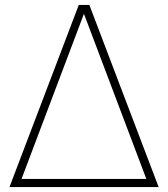

<svg xmlns="http://www.w3.org/2000/svg" viewBox="-20 -760 683 780"><path d="M18.5 0 300 -740H343L624.5 0ZM62 -18.5 52.5 -33H589.5L580 -18.5L315.5 -718.5H326.5Z"/></svg>

Font: Encode Sans SC Thin
Style: Regular
Weight: 250
Designer: Multiple Designers
Foundry: Impallari Type
Version: Version 3.002